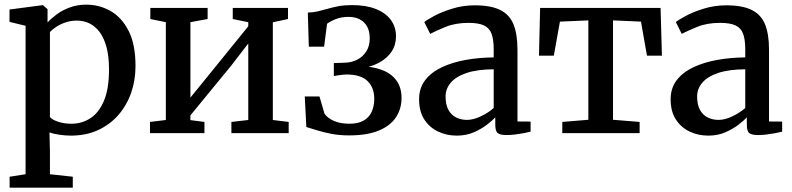

<svg xmlns="http://www.w3.org/2000/svg" viewBox="-20 -588 3496 848"><path d="M22.5 241V192.5L93 181.5V-474L22 -491.5V-546L166.5 -565H169.5L190 -547.5V-489Q206 -506.5 230.8 -524.8Q255.5 -543 288.5 -555.2Q321.5 -567.5 361 -567.5Q418.5 -567.5 468 -539.5Q517.5 -511.5 548 -451.8Q578.5 -392 578.5 -296Q578.5 -233 559 -177.5Q539.5 -122 502.2 -79.5Q465 -37 412.2 -13Q359.5 11 292.5 11Q268.5 11 241.8 7Q215 3 198.5 -3L200.5 80.5V181.5L301.5 192.5V241ZM295.5 -41.5Q342 -41.5 379.8 -66.2Q417.5 -91 439.5 -143.8Q461.5 -196.5 461.5 -281.5Q461.5 -338.5 450.5 -379.5Q439.5 -420.5 420 -446.5Q400.5 -472.5 374.8 -484.8Q349 -497 319.5 -497Q292.5 -497 269.2 -489Q246 -481 228.2 -469.2Q210.5 -457.5 200.5 -446.5V-71.5Q208 -60.5 234.5 -51Q261 -41.5 295.5 -41.5Z M642.5 0V-49.5L712.5 -58V-490L644 -504V-553H897V-504L821 -490V-157L891 -243L1076.5 -472V-490L1008 -504V-553H1252V-504L1185 -489.5V-58L1255 -49.5V0H1002V-49.5L1076.5 -58V-396L1001.5 -298.5L821 -78.5V-57.5L883 -49.5V0Z M1521.5 10Q1479.5 10 1444 3.2Q1408.5 -3.5 1380.5 -12.5Q1352.5 -21.5 1333 -27L1326 -162H1391L1413 -86.5Q1426 -66.5 1454.8 -54Q1483.5 -41.5 1523 -41.5Q1562 -41.5 1586.2 -55.5Q1610.5 -69.5 1621.8 -94.5Q1633 -119.5 1633 -152Q1633 -200.5 1603.5 -229.8Q1574 -259 1510 -259Q1504 -259 1492.2 -257.8Q1480.5 -256.5 1469.5 -254.8Q1458.5 -253 1454.5 -252V-309.5L1501.5 -311Q1533 -311.5 1558 -324.5Q1583 -337.5 1598 -361.2Q1613 -385 1613 -418.5Q1613 -450.5 1601 -471.5Q1589 -492.5 1568 -503Q1547 -513.5 1519.5 -513.5Q1488 -513.5 1462.8 -503.5Q1437.5 -493.5 1424.5 -483L1411.5 -382H1344L1339.5 -532.5Q1363.5 -533 1384.5 -538Q1405.5 -543 1427 -549.2Q1448.5 -555.5 1474.5 -560.5Q1500.5 -565.5 1535 -565.5Q1597 -565.5 1640.2 -548.2Q1683.5 -531 1706.2 -500Q1729 -469 1729 -427.5Q1729 -389 1708.8 -359Q1688.5 -329 1652 -310Q1615.5 -291 1567.5 -284.5L1568.5 -295Q1624.5 -295 1666 -279.5Q1707.5 -264 1730.5 -233Q1753.5 -202 1753.5 -155Q1753.5 -107.5 1728.8 -70Q1704 -32.5 1652.8 -11.2Q1601.5 10 1521.5 10Z M1997.5 11Q1953 11 1915.2 -6.8Q1877.5 -24.5 1854.2 -60Q1831 -95.5 1831 -149.5Q1831 -199.5 1858.2 -234.5Q1885.5 -269.5 1932 -291.2Q1978.5 -313 2037.5 -323.5Q2096.5 -334 2160.5 -334.5V-370Q2160.5 -413.5 2151 -439Q2141.5 -464.5 2117.5 -475.8Q2093.5 -487 2049 -487Q1991 -487 1947.5 -469Q1904 -451 1880 -438.5L1854 -490.5Q1865 -500 1898 -517.8Q1931 -535.5 1978 -550Q2025 -564.5 2077 -564.5Q2147.5 -564.5 2188.8 -544.2Q2230 -524 2247.8 -480.8Q2265.5 -437.5 2265.5 -368.5V-51.5L2323.5 -51V-6.5Q2312.5 -3.5 2294 0Q2275.5 3.5 2255 6Q2234.5 8.5 2217 8.5Q2190 8.5 2178.8 0.2Q2167.5 -8 2167.5 -37.5V-69.5Q2155.5 -56.5 2131 -37.5Q2106.5 -18.5 2072.8 -3.8Q2039 11 1997.5 11ZM2043.5 -58.5Q2070 -58.5 2102.8 -73.8Q2135.5 -89 2160.5 -111V-282Q2088 -281.5 2041 -265.8Q1994 -250 1971 -223Q1948 -196 1948 -162Q1948 -125.5 1960.5 -102.8Q1973 -80 1994.5 -69.2Q2016 -58.5 2043.5 -58.5Z M2463.5 0V-49.5L2578.5 -59V-498L2453 -492.5L2426 -342H2360.5L2365.5 -553H2897.5L2903.5 -342H2837.5L2811 -492.5L2687.5 -498V-59L2805 -49.5V0Z M3108.5 11Q3064 11 3026.2 -6.8Q2988.5 -24.5 2965.2 -60Q2942 -95.5 2942 -149.5Q2942 -199.5 2969.2 -234.5Q2996.5 -269.5 3043 -291.2Q3089.5 -313 3148.5 -323.5Q3207.5 -334 3271.5 -334.5V-370Q3271.5 -413.5 3262 -439Q3252.5 -464.5 3228.5 -475.8Q3204.5 -487 3160 -487Q3102 -487 3058.5 -469Q3015 -451 2991 -438.5L2965 -490.5Q2976 -500 3009 -517.8Q3042 -535.5 3089 -550Q3136 -564.5 3188 -564.5Q3258.5 -564.5 3299.8 -544.2Q3341 -524 3358.8 -480.8Q3376.5 -437.5 3376.5 -368.5V-51.5L3434.5 -51V-6.5Q3423.5 -3.5 3405 0Q3386.5 3.5 3366 6Q3345.5 8.5 3328 8.5Q3301 8.5 3289.8 0.2Q3278.5 -8 3278.5 -37.5V-69.5Q3266.5 -56.5 3242 -37.5Q3217.5 -18.5 3183.8 -3.8Q3150 11 3108.5 11ZM3154.5 -58.5Q3181 -58.5 3213.8 -73.8Q3246.5 -89 3271.5 -111V-282Q3199 -281.5 3152 -265.8Q3105 -250 3082 -223Q3059 -196 3059 -162Q3059 -125.5 3071.5 -102.8Q3084 -80 3105.5 -69.2Q3127 -58.5 3154.5 -58.5Z"/></svg>

Font: Merriweather 24pt Medium
Style: Regular
Weight: 500
Designer: Eben Sorkin
Foundry: Eben Sorkin
Version: Version 2.100